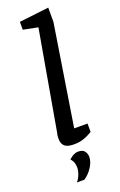

<svg xmlns="http://www.w3.org/2000/svg" viewBox="-170 -747 617 987"><g transform="rotate(-20 138.0 -253.5)"><path d="M122 5Q98 5 83.5 -1Q69 -7 62.5 -19.5Q56 -32 56 -48Q56 -57 57 -66Q58 -75 60 -81L155 -623L75 -639V-682L237 -701V-623L150 -72H223V-26Q221 -25 207 -17Q193 -9 171.5 -2Q150 5 122 5ZM68 194Q81 179 88.5 159Q96 139 96 122Q96 109 92 96Q88 83 77 72Q89 60 102 53.5Q115 47 128 47Q153 47 163 61Q173 75 173 92Q173 118 154.5 147Q136 176 109 194Z"/></g></svg>

Font: Faustina Medium
Style: Italic
Weight: 500
Italic angle: -8°
Designer: Alfonso Garcia
Foundry: http://www.omnibus-type.com
Version: Version 1.200